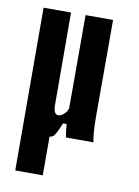

<svg xmlns="http://www.w3.org/2000/svg" viewBox="-75 -527 533 736"><g transform="rotate(10 191.5 -158.5)"><path d="M143.1 158.2H36.1L34.7 -475.1H141.6L142.6 -115.7Q142.6 -78.6 162.6 -78.6Q169.9 -78.6 181.9 -87.9Q193.8 -97.2 198.2 -112.3V-475.1H305.2V-98.1Q305.2 -66.9 307.1 -41.3Q309.1 -15.6 312.5 0H205.6Q203.6 -9.8 201.9 -22.7Q200.2 -35.6 199.2 -51.3H185.1Q170.4 -14.2 160.6 -1.5Q156.2 6.3 143.1 7.3Z"/></g></svg>

Font: Agdasima
Style: Bold
Weight: 700
Width: 3
Designer: The DocRepair Project, Patric King
Foundry: Google
Version: Version 2.002